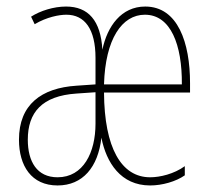

<svg xmlns="http://www.w3.org/2000/svg" viewBox="-20 -557 648 587"><path d="M424 -537C351 -537 308 -477 293 -405C288 -494 250 -537 182 -537C144 -537 103 -524 75 -506L86 -483C123 -505 161 -512 183 -512C239 -512 272 -468 272 -380V-299L214 -295C106 -288 38 -237 38 -130C38 -50 76 10 156 10C233 10 280 -46 290 -136C305 -60 349 10 439 10C476 10 518 -2 545 -21V-49C512 -25 469 -15 439 -15C351 -15 299 -105 298 -274H561V-303C561 -426 524 -537 424 -537ZM423 -512C502 -512 537 -420 536 -299H298C302 -438 353 -512 423 -512ZM214 -271 272 -275V-179C272 -91 235 -15 156 -15C93 -15 65 -63 65 -130C65 -213 108 -264 214 -271Z"/></svg>

Font: Noto Sans Malayalam ExtraCondensed Thin
Style: Regular
Weight: 100
Width: 2
Designer: Jelle Bosma - Monotype Design Team
Foundry: Monotype Imaging Inc.
Version: Version 2.104